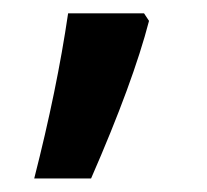

<svg xmlns="http://www.w3.org/2000/svg" viewBox="-20 -136 307 285"><path d="M201.2 -105Q177.7 -14.2 115.2 128.9H30.8Q64.5 -2.9 81.1 -116.2H193.8Z"/></svg>

Font: Open Sans Semibold
Style: Regular
Weight: 600
Foundry: Ascender Corporation
Version: Version 1.10